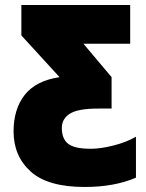

<svg xmlns="http://www.w3.org/2000/svg" viewBox="-20 -734 582 764"><path d="M317 10Q435 10 521 -27V-190Q483 -168 431.5 -155Q380 -142 341 -142Q276 -142 251 -162Q226 -182 226 -225Q226 -261 258 -281.5Q290 -302 371 -302H424V-427L312 -560H498V-714H65V-593L217 -427Q123 -413 78.5 -356.5Q34 -300 34 -211Q34 -113 102 -51.5Q170 10 317 10Z"/></svg>

Font: Noto Sans Display SemiCondensed Black
Style: Regular
Weight: 900
Width: 4
Designer: Monotype Design Team
Foundry: Monotype Imaging Inc.
Version: Version 1.900